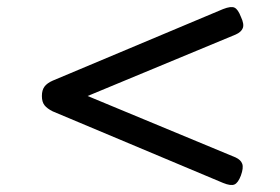

<svg xmlns="http://www.w3.org/2000/svg" viewBox="-20 -724 803 550"><path d="M619 -200 131 -405Q115 -413 107.5 -422.5Q100 -432 100 -449Q100 -466 107.5 -476Q115 -486 131 -493L619 -698Q642 -707 652 -702Q662 -697 670 -676Q680 -655 675.5 -643.5Q671 -632 655 -625L231 -449L655 -273Q670 -266 674 -254.5Q678 -243 670 -221Q662 -200 651.5 -195.5Q641 -191 619 -200Z"/></svg>

Font: Playwrite PE
Style: Regular
Weight: 400
Designer: Veronika Burian, José Scaglione
Foundry: TypeTogether
Version: Version 1.002